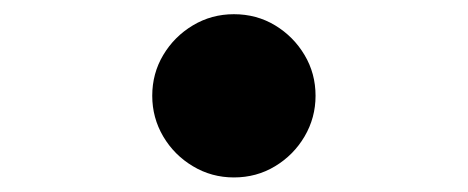

<svg xmlns="http://www.w3.org/2000/svg" viewBox="-20 -485 655 269"><path d="M193.3 -350.8Q193.3 -382.1 208.7 -407.9Q224.1 -433.8 250.3 -449.5Q276.4 -465.1 307.7 -465.1Q339.5 -465.1 365.4 -449.5Q391.3 -433.8 406.7 -407.9Q422.1 -382.1 422.1 -350.8Q422.1 -320 406.7 -293.8Q391.3 -267.7 365.4 -252.1Q339.5 -236.4 307.7 -236.4Q276.4 -236.4 250.3 -252.1Q224.1 -267.7 208.7 -293.8Q193.3 -320 193.3 -350.8Z"/></svg>

Font: Fira Code
Style: Bold
Weight: 700
Monospace: yes
Designer: Carrois Corporate, Edenspiekermann AG, Nikita Prokopov
Foundry: Carrois Corporate, Edenspiekermann AG, Nikita Prokopov
Version: Version 6.000; ttfautohint (v1.8.2) -l 8 -r 50 -G 200 -x 14 